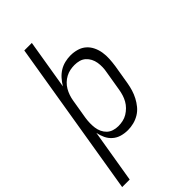

<svg xmlns="http://www.w3.org/2000/svg" viewBox="-313 -810 1100 1100"><g transform="rotate(-45 237.0 -260.0)"><path d="M-26 215 131 -735H192L142 -433Q155 -455 171.5 -473.5Q188 -492 208.5 -504.5Q229 -517 252.5 -522.5Q276 -528 298 -528Q325 -528 350.5 -520.5Q376 -513 394.5 -496.5Q413 -480 424 -457Q435 -434 439 -408.5Q443 -383 441.5 -356Q440 -329 436 -302L416 -182Q412 -159 405 -136Q398 -113 386.5 -91Q375 -69 359 -49.5Q343 -30 321.5 -17Q300 -4 276 2Q252 8 229 8Q202 8 177.5 1Q153 -6 134 -22.5Q115 -39 104.5 -61.5Q94 -84 89 -109L35 215ZM206 -47Q224 -47 243 -51Q262 -55 278.5 -65Q295 -75 309 -89Q323 -103 332.5 -120Q342 -137 347.5 -155Q353 -173 356 -191L376 -311Q380 -331 380.5 -350Q381 -369 378 -387.5Q375 -406 366.5 -422.5Q358 -439 344.5 -451Q331 -463 313 -468Q295 -473 275 -473Q258 -473 240 -469.5Q222 -466 205 -457Q188 -448 174 -434.5Q160 -421 150.5 -404.5Q141 -388 135 -370.5Q129 -353 126 -335L106 -215Q103 -195 102.5 -175.5Q102 -156 104.5 -137Q107 -118 115 -101Q123 -84 136 -71.5Q149 -59 167.5 -53Q186 -47 206 -47Z"/></g></svg>

Font: Iosevka Light
Style: Italic
Weight: 300
Italic angle: -9°
Monospace: yes
Designer: Belleve Invis
Foundry: Belleve Invis
Version: Version 32.5.0; ttfautohint (v1.8.4)